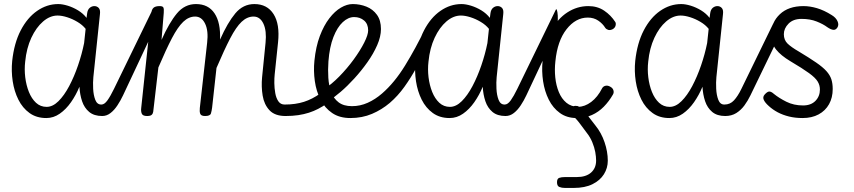

<svg xmlns="http://www.w3.org/2000/svg" viewBox="-20 -571 4204 945"><path d="M208 10Q159.5 10 125.2 -14.8Q91 -39.5 70.5 -80.5Q50 -121.5 42.5 -171.2Q35 -221 40 -271Q49.5 -359 82 -421.5Q114.5 -484 162.8 -517.5Q211 -551 266.5 -551Q287 -551 313.2 -543Q339.5 -535 364.5 -519.8Q389.5 -504.5 406 -483L409 -506Q411.5 -524 421.8 -532.5Q432 -541 444.5 -541Q457 -541 465.8 -532Q474.5 -523 472 -502L439.5 -191.5Q437 -166 438.5 -134.2Q440 -102.5 449 -79.5Q458 -56.5 478 -56.5Q488.5 -56.5 493.5 -47.2Q498.5 -38 499 -26.5Q499 -16.5 495 -8.2Q491 0 483 0Q443 0 419 -20Q395 -40 384 -72.8Q373 -105.5 371 -144Q354 -103 329.5 -68Q305 -33 274.2 -11.5Q243.5 10 208 10ZM209.5 -45Q239.5 -45 267.8 -73Q296 -101 320.5 -147.2Q345 -193.5 364 -249Q383 -304.5 394 -359L401.5 -429Q386 -448.5 361.2 -463.2Q336.5 -478 310.5 -486.2Q284.5 -494.5 263.5 -494.5Q226 -494.5 192 -465.2Q158 -436 134.2 -385Q110.5 -334 104 -268Q99.5 -230 104.2 -190.8Q109 -151.5 122.2 -118.5Q135.5 -85.5 157.2 -65.2Q179 -45 209.5 -45ZM479.5 -56.5Q494 -56.5 508.8 -77Q523.5 -97.5 541 -133.5L730.5 -523Q731.5 -524.5 732 -525Q732.5 -525.5 733 -525.5Q736 -525.5 738.5 -510.8Q741 -496 740.5 -475Q740 -457 737 -437.5Q734 -418 727 -402.5L585.5 -101.5Q573.5 -76 558.2 -52.8Q543 -29.5 524.2 -14.8Q505.5 0 483 0Q465 0 456.2 -9Q447.5 -18 447.5 -29Q447.5 -39.5 455.8 -48Q464 -56.5 479.5 -56.5Z M1385.5 0Q1333 0 1306.5 -28.2Q1280 -56.5 1272.8 -100.2Q1265.5 -144 1270 -191L1287 -360.5Q1293 -419.5 1276.5 -454.5Q1260 -489.5 1228 -489.5Q1196.5 -489.5 1169.2 -463.8Q1142 -438 1113 -382.2Q1084 -326.5 1045.5 -236.5L1024 -41.5Q1022 -25.5 1018.2 -12.8Q1014.5 0 989.5 0Q969.5 0 965.5 -11Q961.5 -22 963.5 -39.5L999.5 -360.5Q1006.5 -419.5 989.5 -454.5Q972.5 -489.5 940.5 -489.5Q909 -489.5 882 -463.8Q855 -438 826.2 -383Q797.5 -328 759.5 -239L736.5 -41.5Q735.5 -30 734 -20.5Q732.5 -11 726.2 -5.5Q720 0 703.5 0Q683 0 678 -11.2Q673 -22.5 675 -39.5L724.5 -506Q726.5 -524.5 735.8 -532.8Q745 -541 766 -541Q781 -541 784.2 -533.8Q787.5 -526.5 786 -508L775 -374.5Q812.5 -459 850.8 -505Q889 -551 944.5 -551Q1005.5 -551 1036 -505.2Q1066.5 -459.5 1063 -376Q1100 -459.5 1138.2 -505.2Q1176.5 -551 1232 -551Q1295 -551 1326.5 -501.5Q1358 -452 1348.5 -362.5L1332 -205Q1330 -187 1330.2 -162Q1330.5 -137 1334.8 -112.8Q1339 -88.5 1350 -72.5Q1361 -56.5 1380.5 -56.5Q1394.5 -56.5 1401.2 -47Q1408 -37.5 1408.5 -26.5Q1408.5 -16.5 1402.8 -8.2Q1397 0 1385.5 0ZM1588.5 -60.5Q1567.5 -46.5 1546 -35.2Q1524.5 -24 1500.2 -16.2Q1476 -8.5 1447.8 -4.2Q1419.5 0 1385.5 0Q1367.5 0 1358.8 -9Q1350 -18 1350 -29Q1350 -36 1353.5 -42.2Q1357 -48.5 1364.2 -52.5Q1371.5 -56.5 1382 -56.5Q1434.5 -56.5 1476 -69.8Q1517.5 -83 1557 -111.5Q1570 -121 1581.2 -117.5Q1592.5 -114 1598.5 -103.8Q1604.5 -93.5 1602.8 -81.2Q1601 -69 1588.5 -60.5Z M1527.5 -272Q1534.5 -341.5 1554.2 -393.8Q1574 -446 1601 -481Q1628 -516 1658 -533.5Q1688 -551 1716 -551Q1752 -551 1783.8 -538.2Q1815.5 -525.5 1835.2 -498.2Q1855 -471 1855 -428Q1855 -391 1836.5 -348.8Q1818 -306.5 1788.2 -264.5Q1758.5 -222.5 1724 -184.8Q1689.5 -147 1656.5 -118.8Q1623.5 -90.5 1599 -76L1573.5 -131.5Q1611 -155 1649.8 -194.5Q1688.5 -234 1720.8 -278.2Q1753 -322.5 1772.5 -361Q1792 -399.5 1792 -421.5Q1792 -453 1772 -470Q1752 -487 1723 -487Q1694 -487 1667 -462Q1640 -437 1621 -388.5Q1602 -340 1596.5 -269Q1593.5 -227.5 1596 -188.2Q1598.5 -149 1610.2 -117.5Q1622 -86 1646.8 -67.2Q1671.5 -48.5 1712.5 -48.5Q1722.5 -48.5 1727.2 -39.8Q1732 -31 1731.5 -20Q1731 -9 1724.5 0.5Q1718 10 1704.5 10Q1651 10 1614.8 -14.8Q1578.5 -39.5 1557.5 -80.8Q1536.5 -122 1529.5 -172Q1522.5 -222 1527.5 -272ZM1712.5 -48.5Q1752.5 -48.5 1789.5 -65Q1826.5 -81.5 1860 -110.5Q1921.5 -163.5 1974 -249Q2026.5 -334.5 2072.5 -430Q2075 -435.5 2077 -435.5Q2086 -436 2084.5 -406.5Q2083 -377 2074 -338Q2069.5 -319 2064.5 -306.2Q2059.5 -293.5 2051.2 -278.2Q2043 -263 2028.5 -236Q2002.5 -188.5 1970.5 -143.8Q1938.5 -99 1898.5 -64.5Q1859 -31 1810.8 -10.5Q1762.5 10 1704.5 10Q1694.5 10 1690 1Q1685.5 -8 1686 -19Q1687 -30 1693.5 -39.2Q1700 -48.5 1712.5 -48.5Z M2193 10Q2144.5 10 2110.2 -14.8Q2076 -39.5 2055.5 -80.5Q2035 -121.5 2027.5 -171.2Q2020 -221 2025 -271Q2034.5 -359 2067 -421.5Q2099.5 -484 2147.8 -517.5Q2196 -551 2251.5 -551Q2272 -551 2298.2 -543Q2324.5 -535 2349.5 -519.8Q2374.5 -504.5 2391 -483L2394 -506Q2396.5 -524 2406.8 -532.5Q2417 -541 2429.5 -541Q2442 -541 2450.8 -532Q2459.5 -523 2457 -502L2424.5 -191.5Q2422 -166 2423.5 -134.2Q2425 -102.5 2434 -79.5Q2443 -56.5 2463 -56.5Q2473.5 -56.5 2478.5 -47.2Q2483.5 -38 2484 -26.5Q2484 -16.5 2480 -8.2Q2476 0 2468 0Q2428 0 2404 -20Q2380 -40 2369 -72.8Q2358 -105.5 2356 -144Q2339 -103 2314.5 -68Q2290 -33 2259.2 -11.5Q2228.5 10 2193 10ZM2194.5 -45Q2224.5 -45 2252.8 -73Q2281 -101 2305.5 -147.2Q2330 -193.5 2349 -249Q2368 -304.5 2379 -359L2386.5 -429Q2371 -448.5 2346.2 -463.2Q2321.5 -478 2295.5 -486.2Q2269.5 -494.5 2248.5 -494.5Q2211 -494.5 2177 -465.2Q2143 -436 2119.2 -385Q2095.5 -334 2089 -268Q2084.5 -230 2089.2 -190.8Q2094 -151.5 2107.2 -118.5Q2120.5 -85.5 2142.2 -65.2Q2164 -45 2194.5 -45ZM2464.5 -56.5Q2479 -56.5 2493.8 -77Q2508.5 -97.5 2526 -133.5L2715.5 -523Q2716.5 -524.5 2717 -525Q2717.5 -525.5 2718 -525.5Q2721 -525.5 2723.5 -510.8Q2726 -496 2725.5 -475Q2725 -457 2722 -437.5Q2719 -418 2712 -402.5L2570.5 -101.5Q2558.5 -76 2543.2 -52.8Q2528 -29.5 2509.2 -14.8Q2490.5 0 2468 0Q2450 0 2441.2 -9Q2432.5 -18 2432.5 -29Q2432.5 -39.5 2440.8 -48Q2449 -56.5 2464.5 -56.5Z M2818.5 10Q2770 10 2735.8 -14.8Q2701.5 -39.5 2681 -80.5Q2660.5 -121.5 2653 -171.2Q2645.5 -221 2650.5 -271Q2660 -359 2692.2 -419Q2724.5 -479 2772.5 -510Q2820.5 -541 2876 -541Q2920.5 -541 2953.8 -518.5Q2987 -496 3008.5 -462.5Q3012.5 -456 3009.8 -445Q3007 -434 2996 -427.5Q2983 -421 2973.5 -424Q2964 -427 2959 -434Q2946.5 -454.5 2924.5 -469.5Q2902.5 -484.5 2873 -484.5Q2813.5 -484.5 2768.5 -427.2Q2723.5 -370 2713.5 -269Q2709 -229.5 2713 -190Q2717 -150.5 2730.5 -117.8Q2744 -85 2767.8 -65.2Q2791.5 -45.5 2826.5 -45.5Q2858 -45.5 2889.8 -69.2Q2921.5 -93 2943.5 -136.5Q2948.5 -146 2960 -148.8Q2971.5 -151.5 2984 -144Q2996 -137.5 2999.2 -126.5Q3002.5 -115.5 2997 -106Q2977.5 -72 2951.8 -45.8Q2926 -19.5 2893 -4.8Q2860 10 2818.5 10ZM2760.5 354Q2744.5 354 2733 349.2Q2721.5 344.5 2721.5 326Q2721.5 308.5 2732.2 304.5Q2743 300.5 2760.5 300.5H2818.5Q2864 300.5 2889 278.5Q2914 256.5 2914 219Q2914 200.5 2909.8 177.2Q2905.5 154 2895.2 129Q2885 104 2867 81.5Q2852.5 62.5 2834.8 38.2Q2817 14 2792 -9Q2784.5 -16 2786 -25.8Q2787.5 -35.5 2795 -42.8Q2802.5 -50 2812 -50Q2819 -50 2823.2 -49Q2827.5 -48 2838 -39.5Q2857 -23.5 2876 2Q2895 27.5 2910.5 46.5Q2939.5 82 2955.5 128.8Q2971.5 175.5 2971.5 220Q2971.5 256 2952.5 286.5Q2933.5 317 2896.2 335.5Q2859 354 2804 354Z M3274.5 10Q3226 10 3191.8 -14.8Q3157.5 -39.5 3137 -80.5Q3116.5 -121.5 3109 -171.2Q3101.5 -221 3106.5 -271Q3116 -359 3148.5 -421.5Q3181 -484 3229.2 -517.5Q3277.5 -551 3333 -551Q3353.5 -551 3379.8 -543Q3406 -535 3431 -519.8Q3456 -504.5 3472.5 -483L3475.5 -506Q3478 -524 3488.2 -532.5Q3498.5 -541 3511 -541Q3523.5 -541 3532.2 -532Q3541 -523 3538.5 -502L3506 -191.5Q3503.5 -166 3505 -134.2Q3506.5 -102.5 3515.5 -79.5Q3524.5 -56.5 3544.5 -56.5Q3555 -56.5 3560 -47.2Q3565 -38 3565.5 -26.5Q3565.5 -16.5 3561.5 -8.2Q3557.5 0 3549.5 0Q3509.5 0 3485.5 -20Q3461.5 -40 3450.5 -72.8Q3439.5 -105.5 3437.5 -144Q3420.5 -103 3396 -68Q3371.5 -33 3340.8 -11.5Q3310 10 3274.5 10ZM3276 -45Q3306 -45 3334.2 -73Q3362.5 -101 3387 -147.2Q3411.5 -193.5 3430.5 -249Q3449.5 -304.5 3460.5 -359L3468 -429Q3452.5 -448.5 3427.8 -463.2Q3403 -478 3377 -486.2Q3351 -494.5 3330 -494.5Q3292.5 -494.5 3258.5 -465.2Q3224.5 -436 3200.8 -385Q3177 -334 3170.5 -268Q3166 -230 3170.8 -190.8Q3175.5 -151.5 3188.8 -118.5Q3202 -85.5 3223.8 -65.2Q3245.5 -45 3276 -45ZM3546 -56.5Q3573.5 -56.5 3592.5 -77Q3611.5 -97.5 3629 -133.5L3784.5 -452.5Q3790.5 -465.5 3801.2 -469.2Q3812 -473 3821.5 -468.2Q3831 -463.5 3833.8 -451Q3836.5 -438.5 3827 -418.5L3673.5 -101.5Q3661 -75.5 3644 -52.2Q3627 -29 3603.8 -14.5Q3580.5 0 3549.5 0Q3531.5 0 3522.8 -9Q3514 -18 3514 -29Q3514 -36 3517.5 -42.2Q3521 -48.5 3528.2 -52.5Q3535.5 -56.5 3546 -56.5Z M3930 10Q3894 10 3863.5 2.5Q3833 -5 3808 -18.2Q3783 -31.5 3763.5 -49.5Q3745.5 -65.5 3739.2 -79.5Q3733 -93.5 3743 -105Q3756 -120 3765.8 -120.5Q3775.5 -121 3789.5 -108.5Q3814 -88.5 3850.5 -70.2Q3887 -52 3932.5 -52Q3971.5 -52 3993.5 -74.5Q4015.5 -97 4015.5 -130.5Q4015.5 -152 4004.2 -170.2Q3993 -188.5 3961.8 -211.2Q3930.5 -234 3870.5 -269.5Q3823.5 -297.5 3799.8 -327.2Q3776 -357 3776 -403.5Q3776 -460.5 3818.2 -500.8Q3860.5 -541 3935 -541Q3966 -541 4001 -530.8Q4036 -520.5 4074 -496.5Q4094.5 -484 4102.2 -466.5Q4110 -449 4101.5 -435.5Q4093.5 -423 4081.2 -424.2Q4069 -425.5 4051.5 -437.5Q4031.5 -452.5 3999.5 -465.2Q3967.5 -478 3925 -478Q3884 -478 3861 -454.5Q3838 -431 3838 -402.5Q3838 -374 3856.5 -356.2Q3875 -338.5 3911.5 -317.5Q3964 -286 3997 -263.2Q4030 -240.5 4047.5 -221Q4065 -201.5 4071.8 -180.8Q4078.5 -160 4078.5 -133Q4078.5 -90.5 4060.5 -58.2Q4042.5 -26 4009.2 -8Q3976 10 3930 10Z"/></svg>

Font: Edu SA Hand Cursive
Style: Regular
Weight: 400
Designer: Tina and Corey Anderson, Eben Sorkin, Mirko Velimirovic
Foundry: Google for Education
Version: Version 2.000